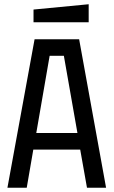

<svg xmlns="http://www.w3.org/2000/svg" viewBox="-20 -885 535 905"><path d="M15 0 143 -700H353L480 0H390L358 -180H137L106 0ZM151 -258H345L281 -622H214ZM138 -780V-840L398 -865V-780Z"/></svg>

Font: Tektur SemiCondensed
Style: Regular
Weight: 400
Width: 4
Designer: Adam Jagosz
Foundry: Adam Jagosz
Version: Version 1.005;gftools[0.9.30]